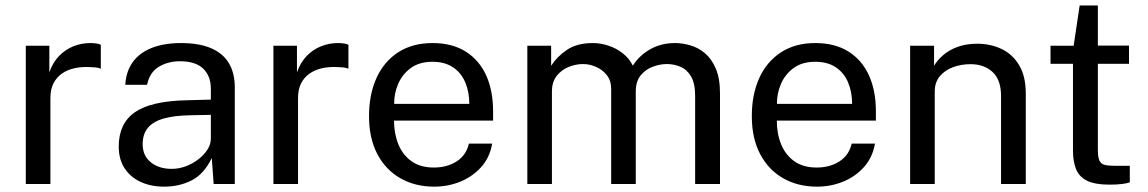

<svg xmlns="http://www.w3.org/2000/svg" viewBox="-20 -688 4292 718"><path d="M76.5 0V-517H164.5V-417.5Q177.5 -454.5 201 -478.8Q224.5 -503 254.8 -515Q285 -527 317.5 -527Q329 -527 340 -525.5Q351 -524 357 -520.5V-431Q349.5 -434.5 337.8 -435.8Q326 -437 318 -437Q287 -439 260 -433.2Q233 -427.5 212.5 -413.5Q192 -399.5 180.2 -376.8Q168.5 -354 168.5 -321.5V0Z M594.5 10Q544 10 505.8 -7.8Q467.5 -25.5 445.8 -59Q424 -92.5 424 -140Q424 -226 484 -268Q544 -310 676.5 -313L768.5 -315.5V-356Q768.5 -403.5 740 -431.2Q711.5 -459 652 -459Q607.5 -458.5 573.5 -438Q539.5 -417.5 530 -371H448.5Q451.5 -421.5 476.8 -456.2Q502 -491 548 -509Q594 -527 656.5 -527Q724 -527 768.8 -508Q813.5 -489 835.8 -452Q858 -415 858 -361V0H779L772 -97Q742.5 -36.5 696.2 -13.2Q650 10 594.5 10ZM622 -56.5Q648.5 -56.5 674.2 -66Q700 -75.5 721.2 -91.8Q742.5 -108 755.5 -128.2Q768.5 -148.5 768.5 -170V-258.5L692 -257Q632.5 -256 593 -245Q553.5 -234 533.5 -210.5Q513.5 -187 513.5 -149Q513.5 -105.5 544 -81Q574.5 -56.5 622 -56.5Z M1002.5 0V-517H1090.5V-417.5Q1103.5 -454.5 1127 -478.8Q1150.5 -503 1180.8 -515Q1211 -527 1243.5 -527Q1255 -527 1266 -525.5Q1277 -524 1283 -520.5V-431Q1275.5 -434.5 1263.8 -435.8Q1252 -437 1244 -437Q1213 -439 1186 -433.2Q1159 -427.5 1138.5 -413.5Q1118 -399.5 1106.2 -376.8Q1094.5 -354 1094.5 -321.5V0Z M1604 10Q1532 10 1477 -21.5Q1422 -53 1391 -112Q1360 -171 1360 -253.5Q1360 -335 1388 -396.5Q1416 -458 1469.2 -492.5Q1522.5 -527 1597.5 -527Q1670.5 -527 1721 -495.5Q1771.5 -464 1797.8 -406.8Q1824 -349.5 1824 -271V-237H1453.5Q1453.5 -188 1469.8 -148.2Q1486 -108.5 1519 -85Q1552 -61.5 1602.5 -61.5Q1652 -61.5 1687.8 -84.5Q1723.5 -107.5 1733.5 -151H1820.5Q1811.5 -98.5 1778.8 -62.5Q1746 -26.5 1700.2 -8.2Q1654.5 10 1604 10ZM1454 -299.5H1735Q1735 -344 1720 -379.8Q1705 -415.5 1674.2 -436.2Q1643.5 -457 1597 -457Q1548.5 -457 1516.5 -433.8Q1484.5 -410.5 1469 -374.2Q1453.5 -338 1454 -299.5Z M1952 0V-517H2041V-442Q2062.5 -476 2100 -501.5Q2137.5 -527 2197.5 -527Q2225.5 -527 2254.8 -517.5Q2284 -508 2308.5 -489Q2333 -470 2346.5 -442.5Q2370.5 -480.5 2411.5 -503.8Q2452.5 -527 2504 -527Q2531 -527 2560.5 -518.8Q2590 -510.5 2615.2 -489.8Q2640.5 -469 2656.5 -432.2Q2672.5 -395.5 2672.5 -338V0H2579.5V-329Q2579.5 -376 2564.5 -401.8Q2549.5 -427.5 2525.2 -438Q2501 -448.5 2473.5 -448.5Q2449.5 -448.5 2422.5 -439Q2395.5 -429.5 2376.5 -407Q2357.5 -384.5 2357.5 -345.5V0H2265.5V-356Q2265.5 -386.5 2249.2 -407Q2233 -427.5 2208.8 -438Q2184.5 -448.5 2160.5 -448.5Q2134 -448.5 2107.2 -438Q2080.5 -427.5 2062.2 -404.8Q2044 -382 2044 -345.5V0Z M3035.5 10Q2963.5 10 2908.5 -21.5Q2853.5 -53 2822.5 -112Q2791.5 -171 2791.5 -253.5Q2791.5 -335 2819.5 -396.5Q2847.5 -458 2900.8 -492.5Q2954 -527 3029 -527Q3102 -527 3152.5 -495.5Q3203 -464 3229.2 -406.8Q3255.5 -349.5 3255.5 -271V-237H2885Q2885 -188 2901.2 -148.2Q2917.5 -108.5 2950.5 -85Q2983.5 -61.5 3034 -61.5Q3083.5 -61.5 3119.2 -84.5Q3155 -107.5 3165 -151H3252Q3243 -98.5 3210.2 -62.5Q3177.5 -26.5 3131.8 -8.2Q3086 10 3035.5 10ZM2885.5 -299.5H3166.5Q3166.5 -344 3151.5 -379.8Q3136.5 -415.5 3105.8 -436.2Q3075 -457 3028.5 -457Q2980 -457 2948 -433.8Q2916 -410.5 2900.5 -374.2Q2885 -338 2885.5 -299.5Z M3383.5 0V-517H3473V-442Q3485.5 -463.5 3507.8 -482.5Q3530 -501.5 3561.8 -513Q3593.5 -524.5 3635 -524.5Q3684 -524.5 3725.2 -505Q3766.5 -485.5 3791.2 -444.2Q3816 -403 3816 -338V0H3723.5V-329Q3723.5 -389.5 3691.8 -418.8Q3660 -448 3609.5 -448Q3574.5 -448 3544 -436.8Q3513.5 -425.5 3494.5 -402.8Q3475.5 -380 3475.5 -345.5V0Z M4128.5 2.5Q4075 2.5 4045.5 -12Q4016 -26.5 4004.2 -55Q3992.5 -83.5 3992.5 -125V-449.5H3908.5V-517H3995L4017.5 -667.5H4085.5V-517.5H4202V-449.5H4085.5V-128Q4085.5 -100.5 4091.2 -87.8Q4097 -75 4110.5 -71.5Q4124 -68 4148.5 -68H4205V-6Q4195.5 -2.5 4176.2 0Q4157 2.5 4128.5 2.5Z"/></svg>

Font: Public Sans Thin
Style: Regular
Weight: 400
Version: Version 2.001